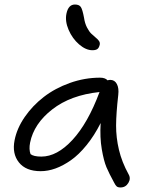

<svg xmlns="http://www.w3.org/2000/svg" viewBox="-20 -784 652 841"><path d="M384.8 -564Q356 -564 326.4 -589.6Q296.9 -615.2 280.5 -653.3Q264.2 -691.4 271 -724.1Q279.3 -764.2 308.1 -764.2Q326.7 -764.2 334 -753.4Q341.3 -742.7 348.1 -706.1Q351.6 -682.1 360.8 -664.1Q370.1 -646 379.9 -636.5Q389.6 -627 398.9 -619.6Q408.2 -612.3 413.3 -605Q418.5 -597.7 417 -588.9Q414.1 -575.2 407 -569.6Q399.9 -564 384.8 -564ZM158.2 -34.2Q93.3 -34.2 62.7 -72.8Q32.2 -111.3 43.9 -169.9Q54.2 -222.2 88.4 -271.7Q122.6 -321.3 171.9 -359.4Q221.2 -397.5 286.1 -420.7Q351.1 -443.8 418 -443.8Q440.9 -443.8 451.2 -432.1Q457 -434.1 462.9 -434.1Q482.4 -434.1 491.9 -416Q501.5 -397.9 498 -368.2Q488.8 -287.6 488.5 -234.6Q488.3 -181.6 501 -127.9Q513.7 -74.2 543 -21Q554.2 -2.4 542.2 17.3Q530.3 37.1 507.8 37.1Q496.6 37.1 491.2 32.5Q485.8 27.8 480 16.1Q458 -23.9 446.3 -51.5Q434.6 -79.1 425.8 -130.6Q417 -182.1 420.9 -245.1Q393.1 -189.9 359.1 -148.2Q325.2 -106.4 290.8 -82.3Q256.3 -58.1 223.1 -46.1Q189.9 -34.2 158.2 -34.2ZM111.8 -159.2Q106 -129.9 113.8 -108.9Q127.4 -98.1 161.1 -98.1Q230 -98.1 297.6 -171.4Q365.2 -244.6 416 -380.9Q289.6 -367.7 209 -304.9Q128.4 -242.2 111.8 -159.2Z"/></svg>

Font: Shantell Sans Irregular
Style: Italic
Weight: 300
Italic angle: -11.31°
Designer: Stephen Nixon, Anya Danilova, Shantell Martin
Foundry: Arrow Type
Version: Version 1.006;[9816181b4]